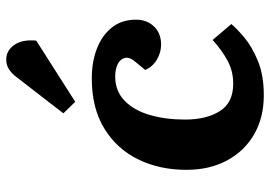

<svg xmlns="http://www.w3.org/2000/svg" viewBox="-145 -706 865 615"><g transform="rotate(-90 287.5 -398.5)"><path d="M344 -537Q397 -537 439.5 -520.5Q482 -504 507 -472.5Q532 -441 532 -395Q532 -361 510.5 -338Q489 -315 452 -315Q427 -315 404 -328.5Q381 -342 371 -366L395 -395Q413 -415 409.5 -430.5Q406 -446 389.5 -454Q373 -462 350 -462Q304 -462 273 -432.5Q242 -403 227 -352Q212 -301 212 -238Q212 -170 239 -127Q266 -84 327 -84Q367 -84 400.5 -102Q434 -120 467 -150L518 -90Q504 -73 475 -48.5Q446 -24 400 -5Q354 14 290 14Q219 14 165.5 -16.5Q112 -47 81.5 -103Q51 -159 51 -234Q51 -320 84.5 -388.5Q118 -457 183.5 -497Q249 -537 344 -537ZM348 -778Q360 -794 373.5 -802.5Q387 -811 404 -811Q433 -811 451 -785.5Q469 -760 465 -715L269 -590L232 -628Z"/></g></svg>

Font: Literata 7pt
Style: Bold Italic
Weight: 700
Italic angle: -2°
Designer: Latin by Veronika Burian and Jose Scaglione. Greek by Irene Vlachou. Cyrillic by Vera Evstafieva
Foundry: TypeTogether
Version: Version 3.002